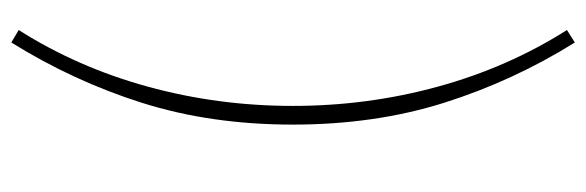

<svg xmlns="http://www.w3.org/2000/svg" viewBox="-368 -476 1035 339"><g transform="rotate(90 149.5 -306.5)"><path d="M55 191 33 178Q99 74 133 -50Q167 -174 167 -306Q167 -438 133 -562Q99 -686 33 -790L55 -804Q123 -695 161.5 -573Q200 -451 200 -306Q200 -161 161.5 -39.5Q123 82 55 191Z"/></g></svg>

Font: Shanggu Sans SC VF
Style: Regular
Weight: 250
Designer: GuiWonder
Version: Version 1.021